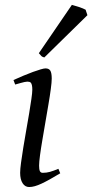

<svg xmlns="http://www.w3.org/2000/svg" viewBox="-20 -732 372 772"><path d="M222.2 -35.2Q199.2 -21.5 180.9 -11.2Q162.6 -1 147.5 6.1Q132.3 13.2 120.1 16.6Q107.9 20 97.2 20Q80.6 20 70.8 4.6Q61 -10.7 61 -37.1Q61 -51.8 64.7 -78.9Q68.4 -106 73.7 -138.9Q79.1 -171.9 85.4 -207.8Q91.8 -243.7 97.2 -276.1Q102.5 -308.6 106.2 -334Q109.9 -359.4 109.9 -371.1Q109.9 -382.3 108.4 -388.9Q106.9 -395.5 104.5 -398.7Q102.1 -401.9 98.1 -402.8Q94.2 -403.8 89.8 -403.8Q85.9 -403.8 77.9 -402.1Q69.8 -400.4 61.5 -397.9Q52.2 -395.5 41 -392.1L34.2 -410.2Q54.7 -419.4 75 -428Q95.2 -436.5 112.8 -442.9Q130.4 -449.2 143.6 -453.1Q156.7 -457 163.1 -457Q176.8 -457 182.4 -447.8Q188 -438.5 188 -416Q188 -401.9 184.3 -374.3Q180.7 -346.7 174.8 -312.5Q168.9 -278.3 162.6 -241Q156.2 -203.6 150.4 -169.4Q144.5 -135.3 140.9 -107.7Q137.2 -80.1 137.2 -65.9Q137.2 -50.8 140.4 -43.9Q143.6 -37.1 151.9 -37.1Q167 -37.1 180.9 -41Q194.8 -44.9 214.8 -53.2ZM331.5 -670.9 158.2 -501Q150.4 -502.9 146.7 -506.3Q143.1 -509.8 136.2 -518.1L269 -712.4Q273.9 -710.9 281.5 -708.7Q289.1 -706.5 297.4 -703.9Q305.7 -701.2 313 -698.2Q320.3 -695.3 324.2 -692.9Z"/></svg>

Font: Gentium Plus
Style: Italic
Weight: 400
Italic angle: -8°
Designer: J. Victor Gaultney, Annie Olsen, Iska Routamaa
Foundry: SIL International
Version: Version 1.510